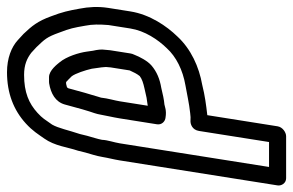

<svg xmlns="http://www.w3.org/2000/svg" viewBox="-174 -468 857 562"><g transform="rotate(-90 255.0 -186.5)"><path d="M190 -265 172.7 -156C170.4 -141.7 181.6 -131.9 192.2 -131C213.4 -127.4 224.8 -133.3 230.6 -134.2C238.4 -135.1 245.4 -135.8 253.4 -137.6L279.6 -143.5C304.7 -147.7 326.4 -156.3 345 -172.3C358.3 -183.8 370.2 -206.5 376.3 -222.3C378.5 -227.2 379.3 -229.2 380.1 -234L389.4 -293C390.2 -298.2 390.3 -305.2 390.8 -308C392.5 -318.6 391 -330.1 388 -343.5L385.3 -362.2C382.3 -383.4 371.6 -420.4 353.6 -441.7C349 -447.1 330.7 -472 310.8 -472H296.8C295.4 -472 293.6 -471.8 292.6 -471.7C262.8 -466.8 238.3 -453.1 230.7 -426.1C225.6 -408.1 220.9 -391.5 216.4 -374L210.2 -353.5C207.7 -345.1 203 -334.7 200.5 -319C198.9 -308.5 193.3 -285.7 190 -265ZM250.7 -319.8C251.4 -323.5 255.3 -333.1 258.9 -347.2L265.1 -368C269.8 -386 272.9 -397.3 278.1 -415.5C278.9 -416.7 279.5 -417.6 280.9 -419.4C284.5 -420.1 287.5 -421.3 291.1 -422H296.4C300.3 -419 305.6 -412.9 313.3 -405.5C321.5 -394.7 331 -365.9 335.3 -347L338 -327.8C338.8 -322.2 340 -315.6 340.4 -305.4C339.9 -301.6 339.6 -298.8 339.2 -291.6L330.4 -236C325.3 -224.6 320.2 -214.3 313.8 -206.5C305.5 -200 294.1 -196.2 276.8 -192.4L250.5 -186.5C244.4 -185.4 238.1 -184.5 231.8 -183.8C229 -183.4 229.5 -183.4 227 -183L240 -265C242.2 -279.3 248.6 -299.5 250.7 -319.8ZM127.2 -316.8C129.7 -330.2 134.8 -344.9 139 -360.5L144.2 -381.7C155.6 -415.5 161 -444.1 171.8 -463C187.3 -484.9 189.7 -490.7 206.3 -505.9C233.8 -530.9 266 -545 317.3 -545C347.2 -545 365.6 -536.4 382.1 -523.9L398.4 -508.9C421.9 -484.3 428 -478.5 441 -442.3C453.5 -409.7 455.3 -400.3 461.3 -365.8C465.5 -344.9 465.3 -324.3 463.2 -298L453.1 -234C446.4 -191.6 420.8 -153.4 395.5 -127.4C370.5 -99.9 332 -80.5 286.2 -72.6C260.2 -68.2 235.8 -62.1 205.2 -58.8C196.3 -57.6 190.2 -57.4 184.3 -57.9C173.6 -58.8 156.4 -53.2 153.2 -33L120.8 172H47.8L117 -265C119.5 -281.1 126.8 -301.2 127.2 -316.8ZM67 -265 -6.2 197C-7.9 207.7 -0.3 222 14.8 222H137.8C148.6 222 164.4 212.1 166.8 197L199.4 -8.7C230.5 -12.3 256.7 -15.7 288.2 -23.6C340.8 -32.8 393.1 -56.5 430 -96.6C460 -127.5 494 -176.5 503.1 -234L513.4 -299C518 -328.5 516.2 -356.8 511.2 -382.2C505.4 -415 501.4 -432.9 488.9 -465.7C474.7 -505.1 460.4 -522.3 437.3 -546.6C437.1 -546.8 436.7 -547.2 436.3 -547.5L418.9 -563.5C398.6 -582.1 365.8 -595 325.2 -595C263.7 -595 214.5 -575.7 175.3 -540.1C152.8 -519.6 143.6 -503.6 131.1 -486.1C109.3 -455.5 105.5 -417 96.1 -389.5C95.9 -389 95.6 -388 95.4 -387.3L90 -365.5C86.7 -353.2 79.9 -333.8 76.9 -315C74.5 -299.7 69.6 -281.6 67 -265Z"/></g></svg>

Font: Tape
Style: Regular
Weight: 500
Foundry: Cannot Into Space Fonts
Version: Version 0.97